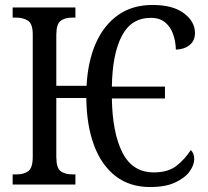

<svg xmlns="http://www.w3.org/2000/svg" viewBox="-20 -744 837 774"><path d="M585 10Q503 10 446 -34Q389 -78 359 -158.5Q329 -239 328 -349H207V-112Q207 -67 224.5 -54Q242 -41 271 -41H284V0H31V-41H48Q76 -41 94 -54Q112 -67 112 -112V-605Q112 -648 93 -660.5Q74 -673 45 -673H31V-714H284V-673H271Q242 -673 224.5 -660Q207 -647 207 -603V-398H329Q334 -496 366 -569Q398 -642 455.5 -683Q513 -724 595 -724Q677 -724 721.5 -690.5Q766 -657 766 -611Q766 -580 744.5 -562.5Q723 -545 689 -544Q688 -577 678 -606Q668 -635 646 -653.5Q624 -672 588 -672Q509 -672 471 -599Q433 -526 431 -395H645V-347H431Q433 -209 473.5 -129Q514 -49 600 -49Q658 -49 692 -76Q726 -103 749 -139Q755 -134 759 -124.5Q763 -115 763 -103Q763 -79 744.5 -53Q726 -27 686.5 -8.5Q647 10 585 10Z"/></svg>

Font: Noto Serif Condensed
Style: Regular
Weight: 400
Width: 3
Designer: Monotype Design Team
Foundry: Monotype Imaging Inc.
Version: Version 2.013; ttfautohint (v1.8.4.7-5d5b)